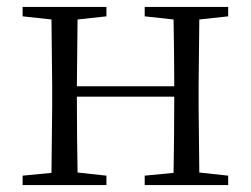

<svg xmlns="http://www.w3.org/2000/svg" viewBox="-20 -532 722 552"><path d="M396 -485 479 -476C480 -422 481 -343 481 -284H201L203 -476L286 -485V-512H45V-485L128 -476L130 -285V-227L128 -35L45 -27V0H286V-27L203 -36C202 -91 201 -176 201 -254H481C481 -176 480 -91 479 -35L396 -27V0H636V-27L553 -36L551 -227V-285L553 -476L636 -485V-512H396Z"/></svg>

Font: Noto Serif SC Light
Style: Regular
Weight: 300
Designer: Ryoko NISHIZUKA 西塚涼子 (kana & ideographs); Frank Grießhammer (Latin, Greek & Cyrillic); Wenlong ZHANG 张文龙 (bopomofo); San
Foundry: Adobe
Version: Version 2.001;hotconv 1.1.0;makeotfexe 2.6.0